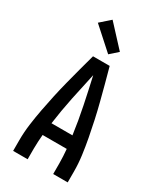

<svg xmlns="http://www.w3.org/2000/svg" viewBox="-240 -1071 980 1158"><g transform="rotate(30 250.0 -492.5)"><path d="M60 0V-74Q60 -130 67.5 -186Q75 -242 85.5 -297.5Q96 -353 108 -408Q120 -463 134 -517.5Q148 -572 162.5 -626.5Q177 -681 192 -735H308Q323 -681 337.5 -626.5Q352 -572 366 -517.5Q380 -463 392 -408Q404 -353 414.5 -297.5Q425 -242 432.5 -186Q440 -130 440 -74V0H339V-74Q339 -98 337.5 -123Q336 -148 334 -172H166Q164 -148 162.5 -123Q161 -98 161 -74V0ZM323 -260Q310 -355 290.5 -449.5Q271 -544 250 -637Q229 -544 209.5 -449.5Q190 -355 177 -260ZM265 -791 116 -925 184 -985 319 -839Z"/></g></svg>

Font: Zed Mono Semibold
Style: Regular
Weight: 600
Monospace: yes
Designer: Belleve Invis
Foundry: Belleve Invis
Version: Version 1.0.0; ttfautohint (v1.8.4)